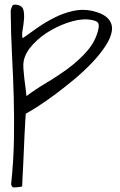

<svg xmlns="http://www.w3.org/2000/svg" viewBox="-20 -542 522 833"><path d="M28.3 256.8Q39.1 154.3 40.5 62Q42 -30.3 39.6 -120.1Q37.1 -210 32.2 -301.8Q27.3 -393.6 26.4 -496.1Q29.3 -509.8 33.7 -517.1Q38.1 -524.4 57.6 -520.5Q78.1 -515.6 82 -497.6Q85.9 -479.5 84 -457Q82 -434.6 78.1 -412.1Q74.2 -389.6 78.1 -376Q109.4 -398.4 144.5 -422.9Q179.7 -447.3 217.8 -466.3Q255.9 -485.4 296.9 -494.6Q337.9 -503.9 378.9 -495.1Q429.7 -483.4 449.7 -460.4Q469.7 -437.5 465.3 -407.7Q460.9 -377.9 437.5 -342.3Q414.1 -306.6 379.9 -270.5Q345.7 -234.4 303.7 -199.2Q261.7 -164.1 221.7 -134.3Q181.6 -104.5 147 -82Q112.3 -59.6 91.8 -48.8Q90.8 -37.1 89.4 -12.2Q87.9 12.7 86.4 43.9Q85 75.2 83.5 109.4Q82 143.6 80.6 174.8Q79.1 206.1 77.6 230.5Q76.2 254.9 76.2 266.6Q74.2 267.6 69.3 268.6Q64.5 269.5 57.6 270Q50.8 270.5 44.9 271Q39.1 271.5 37.1 270.5Q34.2 270.5 31.2 265.1Q28.3 259.8 28.3 256.8ZM83 -278.3Q80.1 -264.6 81.5 -244.6Q83 -224.6 85.4 -202.6Q87.9 -180.7 90.8 -160.2Q93.8 -139.6 94.7 -125Q131.8 -153.3 181.2 -182.6Q230.5 -211.9 276.9 -246.1Q323.2 -280.3 359.4 -322.3Q395.5 -364.3 407.2 -417Q411.1 -437.5 403.8 -444.8Q396.5 -452.1 378.9 -455.1Q341.8 -462.9 293.9 -449.7Q246.1 -436.5 201.7 -411.1Q157.2 -385.7 124 -350.6Q90.8 -315.4 83 -278.3Z"/></svg>

Font: Shadows Into Light
Style: Regular
Weight: 400
Designer: Kimberly Geswein
Foundry: Kimberly Geswein
Version: Version 001.000